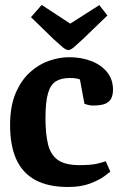

<svg xmlns="http://www.w3.org/2000/svg" viewBox="-20 -739 494 771"><path d="M253.1 11.9Q174.6 11.9 122.8 -15.7Q71 -43.4 45.7 -98.6Q20.5 -153.8 20.5 -236.9Q20.5 -312.5 42.8 -364.8Q65.2 -417.2 100.8 -449.2Q136.5 -481.2 177.8 -495.2Q219.1 -509.3 256.9 -509.3Q306.3 -509.3 346.3 -493.9Q386.3 -478.6 410 -449.4Q433.8 -420.2 433.8 -378.2Q433.8 -360.9 427.8 -346.3Q421.8 -331.7 404.8 -323.4Q387.8 -315.2 353.2 -315.2Q343 -315.2 332.2 -318.1Q321.3 -321 319.1 -322.2L301 -419.7Q297 -421.9 287 -423.8Q277.1 -425.8 260.1 -425.8Q226.4 -425.8 204.5 -412.5Q182.7 -399.3 172.7 -364.2Q162.6 -329.1 162.6 -264.6Q162.6 -201.9 172.8 -159.8Q182.9 -117.8 212.2 -96.8Q241.4 -75.9 299.7 -75.9Q346.7 -75.9 371.3 -82Q395.9 -88 404.6 -91.6L422.9 -49.9Q419.9 -46.9 399.2 -31.5Q378.4 -16.1 341.7 -2.1Q304.9 11.9 253.1 11.9ZM254.3 -538.1Q245.3 -538.1 231.4 -549.7Q217.5 -561.3 195.1 -581.9L104.4 -670.1L147.4 -719.2L262.1 -644.1L378.9 -718.6L411.3 -676.8L312.8 -581.9Q291 -561.4 277.3 -549.8Q263.6 -538.1 254.3 -538.1Z"/></svg>

Font: Faustina Light
Style: Regular
Weight: 300
Designer: Alfonso Garcia
Foundry: http://www.omnibus-type.com
Version: Version 1.200